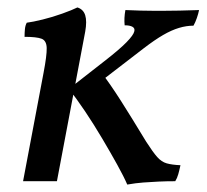

<svg xmlns="http://www.w3.org/2000/svg" viewBox="-20 -487 555 516"><path d="M322 9Q313 -12 295 -44.5Q277 -77 254.5 -115Q232 -153 208.5 -188Q185 -223 165 -248L261 -323Q301 -354 320 -373.5Q339 -393 341 -403Q343 -411 336 -415Q329 -419 315 -419Q314 -429 314.5 -439Q315 -449 317 -460Q339 -459 357.5 -458.5Q376 -458 392 -458Q408 -458 421 -458Q438 -458 463 -458.5Q488 -459 515 -460Q513 -450 509 -438.5Q505 -427 500 -418Q481 -418 461 -412Q441 -406 418.5 -393Q396 -380 366 -357L236 -257L249 -297Q277 -260 305 -216Q333 -172 373 -106Q391 -78 402.5 -65Q414 -52 428 -48Q442 -44 465 -43Q462 -29 459 -18.5Q456 -8 451 0Q427 0 406 1Q385 2 365 3.5Q345 5 322 9ZM42 0 97 -291Q106 -338 105.5 -358Q105 -378 91.5 -383Q78 -388 46 -388Q46 -399 47 -409Q48 -419 52 -426Q68 -428 94.5 -434.5Q121 -441 147.5 -450.5Q174 -460 188 -467Q204 -462 209 -446Q214 -430 209 -402L133 0Z"/></svg>

Font: Vollkorn
Style: Italic
Weight: 400
Italic angle: -11°
Designer: Friedrich Althausen
Foundry: Friedrich Althausen
Version: Version 5.001